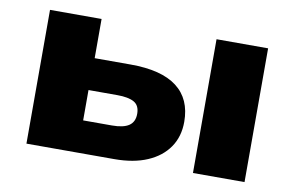

<svg xmlns="http://www.w3.org/2000/svg" viewBox="-59 -601 1081 704"><g transform="rotate(10 481.5 -249.0)"><path d="M75 0V-498H267V-352H401Q516 -352 573.5 -308Q631 -264 631 -179Q631 -124 603.5 -84Q576 -44 525 -22Q474 0 402 0ZM265 -120H372Q415 -120 435.5 -134Q456 -148 456 -178Q456 -209 435 -221Q414 -233 372 -233H265ZM695 0V-498H887V0Z"/></g></svg>

Font: Nunito Sans 10pt SemiExpanded Black
Style: Regular
Weight: 900
Width: 6
Designer: Vernon Adams
Foundry: Vernon Adams
Version: Version 3.101;gftools[0.9.27]